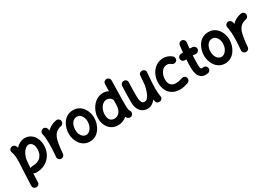

<svg xmlns="http://www.w3.org/2000/svg" viewBox="37 -1868 4640 3282"><g transform="rotate(-30 2357.0 -227.5)"><path d="M103.5 275.9Q76.7 274.9 58.8 255.1Q41 235.4 42 208.5L57.6 -127.4Q60.5 -175.3 62.5 -216.8Q64.5 -258.3 64.5 -294.4Q64.5 -343.8 58.1 -384.8Q51.8 -425.8 42 -445.3Q30.3 -469.2 38.8 -494.9Q47.4 -520.5 71.3 -532.2Q95.2 -543.9 121.1 -535.4Q147 -526.9 158.7 -502.9Q166.5 -486.8 172.9 -468.3Q210 -508.8 255.6 -531.2Q301.3 -553.7 353 -553.7Q418.5 -553.7 469.2 -518.3Q520 -482.9 549.3 -420.4Q578.6 -357.9 578.6 -277.3Q578.6 -224.6 559.6 -166.5Q540.5 -108.4 498.8 -57.4Q457 -6.3 389.6 25.4Q322.3 57.1 225.1 57.1Q198.7 57.1 179.7 38.6L171.4 214.4Q170.4 241.2 150.4 259Q130.4 276.9 103.5 275.9ZM187 -119.6 184.1 -57.6Q202.1 -72.3 225.1 -72.3Q291 -72.3 334.7 -91.1Q378.4 -109.9 403.3 -140.6Q428.2 -171.4 438.7 -207.3Q449.2 -243.2 449.2 -277.3Q449.2 -334.5 433.8 -366.5Q418.5 -398.4 396 -411.4Q373.5 -424.3 353 -424.3Q332.5 -424.3 305.9 -408.9Q279.3 -393.6 253.7 -359.9Q228 -326.2 209.7 -272Q191.4 -217.8 188.5 -139.6Q188.5 -135.7 188 -131.8Q187.5 -124.5 187 -119.6Z M714.4 64.5Q705.6 63.5 697.3 60.5Q697.3 60.5 696.8 60.1Q696.3 60.1 695.8 59.6Q664.1 46.9 657.2 13.2Q655.3 3.4 656.2 -6.3Q656.2 -8.3 656.7 -10.3Q658.2 -27.8 659.7 -45.4Q661.1 -63 662.6 -80.6Q665.5 -122.1 667.5 -168.2Q669.4 -214.4 669.4 -259.8Q669.4 -321.3 664.6 -375.2Q659.7 -429.2 651.9 -455.6Q644.5 -481 657.5 -504.9Q670.4 -528.8 695.8 -536.1Q721.2 -543.9 744.9 -531Q768.6 -518.1 775.9 -492.7Q781.2 -474.6 785.6 -452.6Q817.9 -486.8 862.5 -511.5Q907.2 -536.1 967.8 -547.9Q993.7 -552.7 1016.4 -537.6Q1039.1 -522.5 1043.9 -496.6Q1048.8 -470.2 1033.7 -447.5Q1018.6 -424.8 992.7 -419.9Q918.5 -405.3 878.4 -360.8Q838.4 -316.4 820.1 -242.9Q801.8 -169.4 792 -68.4Q789.1 -28.8 785.6 6.3Q784.7 16.1 780.8 24.9Q767.1 56.6 733.9 63.5Q732.9 63.5 732.4 64Q732.4 64 731.9 64Q723.1 65.4 714.4 64.5Z M1305.7 -553.7Q1369.6 -553.7 1416.7 -527.3Q1463.9 -501 1495.1 -457.8Q1526.4 -414.6 1541.7 -363.3Q1557.1 -312 1557.1 -262.7Q1557.1 -208.5 1540.5 -152.3Q1523.9 -96.2 1490.7 -48.8Q1457.5 -1.5 1408 27.8Q1358.4 57.1 1292.5 57.1Q1231.9 57.1 1185.3 31.5Q1138.7 5.9 1106.7 -36.9Q1074.7 -79.6 1058.3 -131.8Q1042 -184.1 1042 -237.3Q1042 -291 1057.6 -346.7Q1073.2 -402.3 1105.5 -449.2Q1137.7 -496.1 1187.5 -524.9Q1237.3 -553.7 1305.7 -553.7ZM1305.7 -424.3Q1246.6 -424.3 1209.5 -372.3Q1172.4 -320.3 1172.4 -237.3Q1172.4 -187 1189.5 -149.9Q1206.5 -112.8 1233.9 -92.5Q1261.2 -72.3 1292.5 -72.3Q1327.1 -72.3 1358.2 -97.4Q1389.2 -122.6 1408.4 -165.8Q1427.7 -209 1427.7 -262.7Q1427.7 -309.6 1411.6 -345.9Q1395.5 -382.3 1367.9 -403.3Q1340.3 -424.3 1305.7 -424.3Z M1895 -553.2Q1951.2 -553.2 2001 -527.8L2003.9 -666Q2004.4 -692.9 2023.7 -711.4Q2043 -730 2069.8 -729.5Q2096.7 -729 2115.2 -709.5Q2133.8 -689.9 2133.3 -663.1L2124 -249Q2124 -174.3 2126.5 -136.5Q2128.9 -98.6 2133.1 -84Q2137.2 -69.3 2141.6 -63.5Q2158.7 -43 2155.8 -15.9Q2152.8 11.2 2132.8 28.3Q2112.3 45.4 2085.2 42.7Q2058.1 40 2041 19Q2030.3 5.9 2022.5 -8.8Q1947.8 57.1 1848.6 57.1Q1777.3 57.1 1723.1 22.2Q1668.9 -12.7 1638.4 -74Q1607.9 -135.3 1607.9 -214.4Q1607.9 -281.7 1630.4 -342.5Q1652.8 -403.3 1692.1 -450.9Q1731.4 -498.5 1783.7 -525.9Q1835.9 -553.2 1895 -553.2ZM1738.3 -211.9Q1738.3 -146 1767.3 -109.1Q1796.4 -72.3 1850.6 -72.3Q1909.2 -72.3 1949 -117.2Q1988.8 -162.1 1994.1 -249Q1994.1 -252 1994.6 -254.9L1997.1 -357.4Q1994.6 -360.8 1992.7 -364.7Q1977.5 -392.1 1951.4 -408Q1925.3 -423.8 1893.1 -423.8Q1849.6 -423.8 1814.5 -394.5Q1779.3 -365.2 1758.8 -317.1Q1738.3 -269 1738.3 -211.9Z M2728 -479Q2718.3 -374.5 2713.6 -301.5Q2709 -228.5 2709 -173.3Q2709 -127 2711.9 -88.1Q2714.8 -49.3 2721.2 -10.3Q2726.6 19.5 2711.2 37.6Q2695.8 55.7 2673.8 61Q2648.4 66.9 2623.5 54.7Q2598.6 42.5 2593.3 9.8Q2590.3 -7.3 2588.4 -23.9Q2556.6 15.1 2516.8 39.6Q2477.1 64 2429.2 64Q2365.2 64 2322 33.2Q2278.8 2.4 2257.1 -49.8Q2235.4 -102.1 2235.4 -165.5Q2235.4 -243.7 2236.3 -325.4Q2237.3 -407.2 2241.7 -489.7Q2242.7 -514.2 2260 -533.7Q2277.3 -553.2 2308.1 -553.2Q2339.8 -553.2 2356.4 -534.2Q2373 -515.1 2372.1 -489.7Q2370.1 -451.2 2368.9 -413.6Q2367.7 -376 2366.9 -331.8Q2366.2 -287.6 2366.2 -228.5Q2366.2 -147 2382.3 -106.2Q2398.4 -65.4 2440.4 -65.4Q2479 -65.4 2506.1 -100.3Q2533.2 -135.3 2552 -190.2Q2570.8 -245.1 2584 -305.7L2584.5 -308.1Q2586.9 -347.2 2590.8 -392.6Q2594.7 -438 2599.6 -491.2Q2602.1 -522.5 2624.5 -536.4Q2647 -550.3 2671.9 -547.9Q2695.3 -545.4 2713.1 -528.1Q2731 -510.7 2728 -479Z M3254.4 -400.4Q3237.3 -380.4 3210 -378.4Q3182.6 -376.5 3162.6 -393.6Q3127.4 -424.3 3085.9 -424.3Q3040.5 -424.3 3005.6 -396.2Q2970.7 -368.2 2950.9 -321.3Q2931.2 -274.4 2931.2 -216.8Q2931.2 -151.9 2963.4 -112.1Q2995.6 -72.3 3062.5 -72.3Q3092.8 -72.3 3128.9 -79.6Q3165 -86.9 3194.8 -98.6Q3220.2 -106 3244.1 -93.3Q3268.1 -80.6 3275.4 -54.7Q3282.7 -28.8 3269.8 -5.4Q3256.8 18.1 3231.4 25.9Q3188 41 3149.9 49.1Q3111.8 57.1 3072.8 57.1Q2986.8 57.1 2926 21.2Q2865.2 -14.6 2833 -78.1Q2800.8 -141.6 2800.8 -224.6Q2800.8 -291.5 2821.5 -350.8Q2842.3 -410.2 2879.9 -455.8Q2917.5 -501.5 2969 -527.6Q3020.5 -553.7 3082.5 -553.7Q3177.2 -553.7 3247.6 -492.2Q3267.6 -475.1 3269.5 -447.8Q3271.5 -420.4 3254.4 -400.4Z M3675.3 -392.1Q3671.9 -365.7 3650.4 -349.1Q3628.9 -332.5 3602.5 -335.9Q3577.1 -339.4 3548.3 -340.8Q3545.9 -299.3 3544.4 -257.3Q3543 -215.3 3543 -173.3Q3543 -134.8 3547.9 -103.5Q3552.7 -72.3 3573.2 -72.3Q3582.5 -72.3 3598.1 -74.7Q3624 -79.6 3646.2 -64.2Q3668.5 -48.8 3673.3 -22.9Q3678.2 2.9 3662.8 25.6Q3647.5 48.3 3621.6 53.2Q3608.4 55.2 3596.4 56.2Q3584.5 57.1 3573.2 57.1Q3520 57.1 3488 32.7Q3456.1 8.3 3439.9 -28.8Q3423.8 -65.9 3418.7 -105Q3413.6 -144 3413.6 -173.3Q3413.6 -215.3 3414.8 -256.6Q3416 -297.9 3418.5 -338.4Q3407.2 -337.4 3396.5 -335.9Q3370.1 -333 3348.9 -349.6Q3327.6 -366.2 3324.2 -392.6Q3321.3 -418.9 3337.9 -440.2Q3354.5 -461.4 3380.9 -464.8Q3403.8 -467.8 3428.7 -469.2Q3431.6 -502.4 3435.1 -535.6Q3438.5 -568.8 3442.4 -601.6Q3445.8 -627.9 3467 -644.5Q3488.3 -661.1 3514.6 -658.2Q3541 -654.8 3557.6 -633.8Q3574.2 -612.8 3571.3 -586.4Q3567.9 -557.1 3564.7 -528.1Q3561.5 -499 3558.6 -470.2Q3590.3 -468.3 3619.1 -464.8Q3645.5 -461.4 3662.1 -439.9Q3678.7 -418.5 3675.3 -392.1Z M3975.6 -553.7Q4039.6 -553.7 4086.7 -527.3Q4133.8 -501 4165 -457.8Q4196.3 -414.6 4211.7 -363.3Q4227.1 -312 4227.1 -262.7Q4227.1 -208.5 4210.4 -152.3Q4193.8 -96.2 4160.6 -48.8Q4127.4 -1.5 4077.9 27.8Q4028.3 57.1 3962.4 57.1Q3901.9 57.1 3855.2 31.5Q3808.6 5.9 3776.6 -36.9Q3744.6 -79.6 3728.3 -131.8Q3711.9 -184.1 3711.9 -237.3Q3711.9 -291 3727.5 -346.7Q3743.2 -402.3 3775.4 -449.2Q3807.6 -496.1 3857.4 -524.9Q3907.2 -553.7 3975.6 -553.7ZM3975.6 -424.3Q3916.5 -424.3 3879.4 -372.3Q3842.3 -320.3 3842.3 -237.3Q3842.3 -187 3859.4 -149.9Q3876.5 -112.8 3903.8 -92.5Q3931.2 -72.3 3962.4 -72.3Q3997.1 -72.3 4028.1 -97.4Q4059.1 -122.6 4078.4 -165.8Q4097.7 -209 4097.7 -262.7Q4097.7 -309.6 4081.5 -345.9Q4065.4 -382.3 4037.8 -403.3Q4010.3 -424.3 3975.6 -424.3Z M4362.8 64.5Q4354 63.5 4345.7 60.5Q4345.7 60.5 4345.2 60.1Q4344.7 60.1 4344.2 59.6Q4312.5 46.9 4305.7 13.2Q4303.7 3.4 4304.7 -6.3Q4304.7 -8.3 4305.2 -10.3Q4306.6 -27.8 4308.1 -45.4Q4309.6 -63 4311 -80.6Q4314 -122.1 4315.9 -168.2Q4317.9 -214.4 4317.9 -259.8Q4317.9 -321.3 4313 -375.2Q4308.1 -429.2 4300.3 -455.6Q4293 -481 4305.9 -504.9Q4318.8 -528.8 4344.2 -536.1Q4369.6 -543.9 4393.3 -531Q4417 -518.1 4424.3 -492.7Q4429.7 -474.6 4434.1 -452.6Q4466.3 -486.8 4511 -511.5Q4555.7 -536.1 4616.2 -547.9Q4642.1 -552.7 4664.8 -537.6Q4687.5 -522.5 4692.4 -496.6Q4697.3 -470.2 4682.1 -447.5Q4667 -424.8 4641.1 -419.9Q4566.9 -405.3 4526.9 -360.8Q4486.8 -316.4 4468.5 -242.9Q4450.2 -169.4 4440.4 -68.4Q4437.5 -28.8 4434.1 6.3Q4433.1 16.1 4429.2 24.9Q4415.5 56.6 4382.3 63.5Q4381.3 63.5 4380.9 64Q4380.9 64 4380.4 64Q4371.6 65.4 4362.8 64.5Z"/></g></svg>

Font: Mikhak Bold
Style: Regular
Weight: 700
Designer: Amin Abedi
Version: Version 3.3